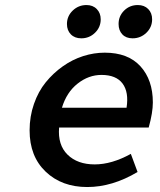

<svg xmlns="http://www.w3.org/2000/svg" viewBox="-20 -733 640 766"><path d="M304.2 -580.1Q278.3 -580.1 262.7 -595.9Q247.1 -611.8 247.1 -637.2Q247.1 -668.5 270 -690.7Q293 -712.9 325.2 -712.9Q350.6 -712.9 366.2 -696.8Q381.8 -680.7 381.8 -655.8Q381.8 -624.5 359.1 -602.3Q336.4 -580.1 304.2 -580.1ZM508.8 -580.1Q482.9 -580.1 468 -595.9Q453.1 -611.8 453.1 -637.2Q453.1 -668.9 475.3 -690.9Q497.6 -712.9 529.8 -712.9Q555.7 -712.9 571.3 -697Q586.9 -681.2 586.9 -655.8Q586.9 -624.5 564 -602.3Q541 -580.1 508.8 -580.1ZM328.1 13.2Q226.6 13.2 162.4 -47.9Q98.1 -108.9 98.1 -212.9Q98.1 -268.6 115.5 -318.4Q132.8 -368.2 162.6 -404.8Q192.4 -441.4 230.7 -468.5Q269 -495.6 312 -509.3Q355 -522.9 397.9 -522.9Q490.7 -522.9 540.3 -468.5Q589.8 -414.1 589.8 -324.2Q589.8 -283.7 573.2 -224.1H215.8Q210 -154.8 249.5 -116Q289.1 -77.1 357.9 -77.1Q425.8 -77.1 502 -119.1L528.8 -46.9Q428.2 13.2 328.1 13.2ZM227.1 -303.2H484.9Q494.6 -365.2 469 -399.7Q443.4 -434.1 384.8 -434.1Q333.5 -434.1 289.6 -399.4Q245.6 -364.7 227.1 -303.2Z"/></svg>

Font: Office Code Pro Medium Italic
Style: Regular
Weight: 500
Italic angle: -9°
Designer: Nathan Rutzky & Paul D. Hunt
Foundry: Adobe Systems Incorporated
Version: Version 1.004;PS 001.004;hotconv 1.0.70;makeotf.lib2.5.58329